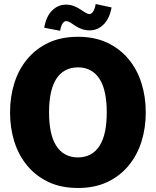

<svg xmlns="http://www.w3.org/2000/svg" viewBox="-20 -923 775 955"><path d="M368 12Q284 12 221.5 -17.5Q159 -47 116 -98.5Q73 -150 51.5 -218Q30 -286 30 -364Q30 -442 51.5 -510Q73 -578 116 -629.5Q159 -681 221.5 -710.5Q284 -740 368 -740Q451 -740 513.5 -710.5Q576 -681 619 -629.5Q662 -578 683.5 -510Q705 -442 705 -364Q705 -286 683.5 -218Q662 -150 619 -98.5Q576 -47 513.5 -17.5Q451 12 368 12ZM368 -140Q403 -140 430.5 -155Q458 -170 476 -199Q494 -228 502.5 -269.5Q511 -311 511 -364Q511 -417 502.5 -458.5Q494 -500 476 -529Q458 -558 430.5 -573Q403 -588 368 -588Q332 -588 304.5 -573Q277 -558 259 -529Q241 -500 232.5 -458.5Q224 -417 224 -364Q224 -311 232.5 -269.5Q241 -228 259 -199Q277 -170 304.5 -155Q332 -140 368 -140ZM456 -903 535 -886Q525 -831 495.5 -801.5Q466 -772 426 -772Q404 -772 386.5 -778.5Q369 -785 355 -794.5Q341 -804 329.5 -811Q318 -818 309 -818Q300 -818 292 -807.5Q284 -797 279 -770L200 -785Q209 -840 238.5 -870Q268 -900 309 -900Q330 -900 347.5 -893Q365 -886 379.5 -876.5Q394 -867 405 -860Q416 -853 426 -853Q434 -853 442.5 -864.5Q451 -876 456 -903Z"/></svg>

Font: Murecho Thin ExtraBold
Style: Regular
Weight: 800
Version: Version 1.010